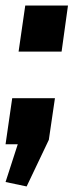

<svg xmlns="http://www.w3.org/2000/svg" viewBox="-21 -520 271 692"><path d="M177 -166 155 -16 75 152 -1 136 43 0H-1L23 -166ZM224 -500 201 -334H46L70 -500Z"/></svg>

Font: Pathway Extreme Condensed ExtraBold
Style: Italic
Weight: 800
Width: 3
Italic angle: -8°
Version: Version 1.001;gftools[0.9.26]